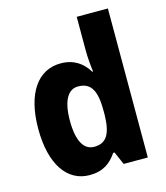

<svg xmlns="http://www.w3.org/2000/svg" viewBox="-114 -899 819 946"><g transform="rotate(-15 295.5 -426.0)"><path d="M227 -41C296 -41 335 -71 366 -117H373L402 -51H525V-811H366V-641C366 -604 370 -561 374 -530H370C340 -579 296 -610 229 -610C115 -610 40 -510 40 -326C40 -143 114 -41 227 -41ZM284 -170C232 -170 201 -220 201 -325C201 -427 232 -478 283 -478C351 -478 374 -429 374 -331V-309C372 -214 348 -170 284 -170Z"/></g></svg>

Font: Noto Sans Tamil UI SemiCondensed ExtraBold
Style: Regular
Weight: 800
Width: 4
Designer: Jelle Bosma - Monotype Design Team
Foundry: Monotype Imaging Inc.
Version: Version 2.004